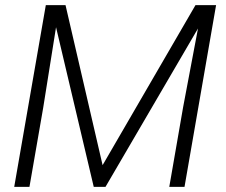

<svg xmlns="http://www.w3.org/2000/svg" viewBox="-20 -731 884 751"><path d="M236.3 -710.9 381.3 -85 744.6 -710.9H825.2L701.7 0H642.1L696.3 -312L754.4 -619.6L392.6 0H346.7L199.2 -624.5L148.9 -309.1L95.2 0H35.6L159.2 -710.9Z"/></svg>

Font: TypoPRO Roboto
Style: Italic
Weight: 300
Italic angle: -12°
Designer: Google
Version: Version 2.136; 2016